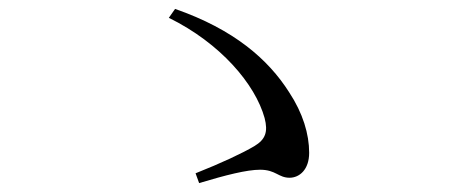

<svg xmlns="http://www.w3.org/2000/svg" viewBox="-20 -568 1040 431"><path d="M427 -157C487 -175 534 -187 564 -187C599 -187 605 -169 630 -169C652 -169 674 -187 674 -225C674 -267 660 -314 629 -361C582 -435 505 -502 373 -548L359 -528C475 -471 553 -379 574 -303C582 -272 576 -255 551 -240C524 -224 477 -202 419 -179Z"/></svg>

Font: Source Han Serif AKR9
Style: Regular
Weight: 400
Designer: Ryoko NISHIZUKA 西塚涼子 (kana & ideographs); Frank Grießhammer (Latin, Greek & Cyrillic); Sandoll Communications 산돌커뮤니케이션, 
Foundry: Adobe Systems Incorporated
Version: Version 1.005;hotconv 1.0.107;makeotfexe 2.5.65593